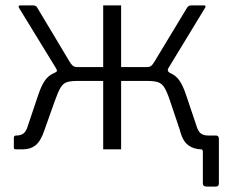

<svg xmlns="http://www.w3.org/2000/svg" viewBox="-20 -550 841 707"><path d="M741 137Q727 137 727 125V8Q727 0 718 -1L729 -51H775Q786 -51 786 -39V124Q786 131 783.5 134Q781 137 774 137ZM39 0Q35 0 33 -1.5Q31 -3 31 -7V-43Q31 -51 40 -51Q57 -51 67 -59Q77 -67 83 -88L121 -201Q132 -234 145 -253Q158 -272 179 -281Q200 -290 235 -290L249 -303H360V-530H426V-303H537L551 -290Q586 -290 607 -281Q628 -272 641 -253Q654 -234 665 -201L703 -88Q709 -67 719 -59Q729 -51 746 -51Q755 -51 755 -43V-7Q755 -3 753 -1.5Q751 0 747 0H724Q694 0 673 -15.5Q652 -31 642 -72L607 -176Q596 -210 586 -226.5Q576 -243 561.5 -247.5Q547 -252 522 -252H426V0H360V-252H265Q241 -252 226.5 -247.5Q212 -243 202.5 -226.5Q193 -210 181 -176L144 -72Q131 -32 112 -16Q93 0 62 0ZM265 -278 181 -282Q189 -285 189.5 -289Q190 -293 186 -299L50 -521Q46 -530 54 -530H102Q108 -530 111.5 -528Q115 -526 117 -522L235 -325Q242 -313 248 -308Q254 -303 265 -303ZM519 -278V-303Q532 -303 537.5 -308Q543 -313 550 -325L669 -522Q672 -526 675 -528Q678 -530 684 -530H732Q740 -530 735 -521L600 -299Q594 -288 605 -282Z"/></svg>

Font: Libre Franklin Light
Style: Regular
Weight: 300
Designer: Pablo Impallari, Rodrigo Fuenzalida, Nhung Nguyen
Foundry: Impallari Type
Version: Version 3.000